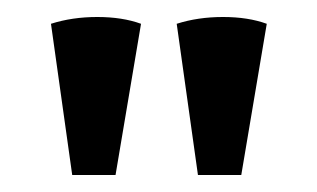

<svg xmlns="http://www.w3.org/2000/svg" viewBox="-20 -753 373 226"><path d="M188 -725 213 -547H264L294 -725Q272 -733 242.5 -733Q213 -733 188 -725ZM40 -725 65 -547H116L146 -725Q124 -733 94.5 -733Q65 -733 40 -725Z"/></svg>

Font: Arima SemiBold
Style: Regular
Weight: 600
Designer: Joana Correia and Natanael Gama
Foundry: NDISCOVER
Version: Version 1.101;gftools[0.9.23]